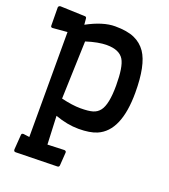

<svg xmlns="http://www.w3.org/2000/svg" viewBox="-142 -664 868 989"><g transform="rotate(20 291.5 -169.0)"><path d="M58.6 223.6Q47.9 223.6 47.9 211.9L53.7 131.3Q54.2 125 56.6 123.3Q59.1 121.6 64.5 121.1L98.1 125.5V-449.7L18.1 -442.9Q8.3 -442.9 8.3 -452.1L7.3 -552.2Q8.8 -560.5 18.6 -562L154.3 -557.1Q163.1 -557.1 163.6 -546.4L166.5 -514.6Q252.9 -561.5 319.1 -561.5Q385.3 -561.5 425 -543.9Q464.8 -526.4 489.3 -490.7Q533.2 -425.8 533.2 -275.9Q533.2 -64.5 421.4 -16.6Q383.8 -0.5 321.5 -0.5Q259.3 -0.5 192.4 -24.9L199.2 130.4L291 127Q301.3 127.9 301.3 137.2L296.4 209Q295.4 218.8 285.2 218.8ZM189 -118.2Q250 -103.5 294.2 -103.5Q338.4 -103.5 361.6 -110.4Q384.8 -117.2 399.4 -136.2Q427.7 -172.9 427.7 -276.4Q427.7 -378.9 405.3 -416Q380.9 -456.1 312 -456.1Q265.1 -456.1 199.7 -435.1Z"/></g></svg>

Font: Wellfleet
Style: Regular
Weight: 400
Designer: Riccardo De Franceschi
Foundry: Riccardo De Franceschi
Version: Version 1.002